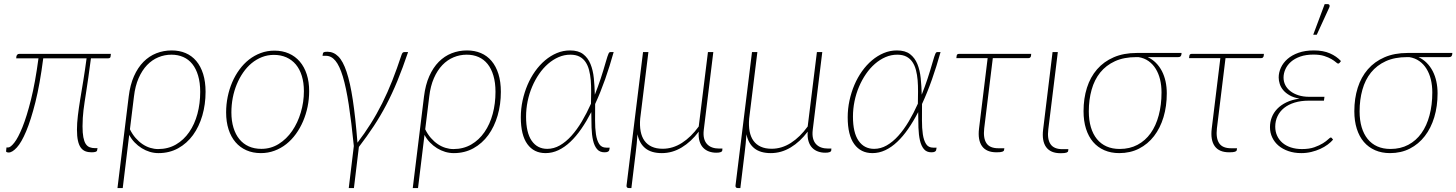

<svg xmlns="http://www.w3.org/2000/svg" viewBox="-20 -750 7191 948"><path d="M527.5 -484 526 -471.5Q525.5 -462 513.5 -462H429Q422 -407.5 416.2 -367.8Q410.5 -328 405.8 -298.2Q401 -268.5 397.8 -246.5Q394.5 -224.5 392.2 -205.5Q390 -186.5 388.8 -168Q387.5 -149.5 387.5 -126.5Q387.5 -93.5 391.5 -72.5Q395.5 -51.5 403.2 -39.5Q411 -27.5 422.8 -23Q434.5 -18.5 449.5 -18.5H461.5L459.5 -8Q459.5 2 432 2Q415 2 401.5 -3.2Q388 -8.5 378.8 -21.2Q369.5 -34 364.8 -55.5Q360 -77 360 -110Q360 -141.5 364.5 -179Q369 -216.5 376.2 -260.5Q383.5 -304.5 391.8 -355Q400 -405.5 407.5 -462H193.5Q177 -334 154.8 -245.5Q132.5 -157 109.2 -101.8Q86 -46.5 63.2 -21.8Q40.5 3 23 3Q17.5 3 13.5 1.2Q9.5 -0.5 10 -3.5L12 -22H21Q32 -22 50.8 -45.8Q69.5 -69.5 90.8 -122Q112 -174.5 133 -258.2Q154 -342 170 -462H60L61 -472Q62 -476 65.2 -480Q68.5 -484 75 -484Z M615.5 -273.5Q622.5 -331 641.5 -373.8Q660.5 -416.5 688.5 -444.8Q716.5 -473 752 -487Q787.5 -501 828 -501Q865.5 -501 896.2 -488Q927 -475 949 -449Q971 -423 983 -384.8Q995 -346.5 995 -296.5Q995 -234.5 979 -179.5Q963 -124.5 933 -83.2Q903 -42 859.8 -18Q816.5 6 762.5 6Q741 6 720 -0.2Q699 -6.5 680 -18.2Q661 -30 645 -46.5Q629 -63 618 -84L586 178.5H560ZM621.5 -111.5Q633.5 -87 649.5 -68.8Q665.5 -50.5 683.8 -38.2Q702 -26 721.8 -20Q741.5 -14 760.5 -14Q810 -14 848.8 -36.5Q887.5 -59 914.2 -97.8Q941 -136.5 954.8 -187.8Q968.5 -239 968.5 -296.5Q968.5 -342 958.2 -376.5Q948 -411 929.5 -434Q911 -457 884.8 -468.5Q858.5 -480 826.5 -480Q792.5 -480 761.8 -467.2Q731 -454.5 706.2 -428.8Q681.5 -403 664.5 -364.2Q647.5 -325.5 641.5 -274Z M1270.5 -15Q1317.5 -15 1356.2 -39.2Q1395 -63.5 1422.5 -103.5Q1450 -143.5 1465.2 -194.8Q1480.5 -246 1480.5 -300Q1480.5 -342 1470.2 -375.2Q1460 -408.5 1440.8 -431.5Q1421.5 -454.5 1394 -466.8Q1366.5 -479 1332.5 -479Q1301 -479 1273.2 -468Q1245.5 -457 1222.2 -437.8Q1199 -418.5 1180.5 -391.8Q1162 -365 1149 -333.5Q1136 -302 1129.2 -266.8Q1122.5 -231.5 1122.5 -195Q1122.5 -153 1132.8 -119.5Q1143 -86 1162 -62.8Q1181 -39.5 1208.5 -27.2Q1236 -15 1270.5 -15ZM1268 6Q1228.5 6 1196.8 -8Q1165 -22 1142.8 -48Q1120.5 -74 1108.5 -111.2Q1096.5 -148.5 1096.5 -195Q1096.5 -234 1104.2 -272Q1112 -310 1126.5 -343.8Q1141 -377.5 1162 -406.2Q1183 -435 1209.5 -455.8Q1236 -476.5 1267.5 -488.2Q1299 -500 1335 -500Q1374.5 -500 1406.2 -486Q1438 -472 1460.2 -446Q1482.5 -420 1494.5 -383Q1506.5 -346 1506.5 -300Q1506.5 -261 1498.8 -223.2Q1491 -185.5 1476.5 -151.5Q1462 -117.5 1441 -88.5Q1420 -59.5 1393.5 -38.5Q1367 -17.5 1335.2 -5.8Q1303.5 6 1268 6Z M1702 178.5 1727 -29Q1715 -149 1702 -233.5Q1689 -318 1672.8 -371.8Q1656.5 -425.5 1636.2 -450Q1616 -474.5 1589 -474.5H1572.5L1574 -484Q1574.5 -489 1578.2 -491.8Q1582 -494.5 1596.5 -494.5Q1627 -494.5 1650.2 -471.5Q1673.5 -448.5 1691.2 -395.5Q1709 -342.5 1722 -256.8Q1735 -171 1745 -45.5Q1780 -91 1810.2 -139Q1840.5 -187 1867 -240Q1893.5 -293 1916.8 -351.8Q1940 -410.5 1962 -477.5Q1965 -487 1968.5 -490Q1972 -493 1977 -493H1995Q1968 -413.5 1942 -350.2Q1916 -287 1887.2 -232.2Q1858.5 -177.5 1825.5 -127.5Q1792.5 -77.5 1752 -24.5L1727.5 178.5Z M2073.5 -273.5Q2080.5 -331 2099.5 -373.8Q2118.5 -416.5 2146.5 -444.8Q2174.5 -473 2210 -487Q2245.5 -501 2286 -501Q2323.5 -501 2354.2 -488Q2385 -475 2407 -449Q2429 -423 2441 -384.8Q2453 -346.5 2453 -296.5Q2453 -234.5 2437 -179.5Q2421 -124.5 2391 -83.2Q2361 -42 2317.8 -18Q2274.5 6 2220.5 6Q2199 6 2178 -0.2Q2157 -6.5 2138 -18.2Q2119 -30 2103 -46.5Q2087 -63 2076 -84L2044 178.5H2018ZM2079.5 -111.5Q2091.5 -87 2107.5 -68.8Q2123.5 -50.5 2141.8 -38.2Q2160 -26 2179.8 -20Q2199.5 -14 2218.5 -14Q2268 -14 2306.8 -36.5Q2345.5 -59 2372.2 -97.8Q2399 -136.5 2412.8 -187.8Q2426.5 -239 2426.5 -296.5Q2426.5 -342 2416.2 -376.5Q2406 -411 2387.5 -434Q2369 -457 2342.8 -468.5Q2316.5 -480 2284.5 -480Q2250.5 -480 2219.8 -467.2Q2189 -454.5 2164.2 -428.8Q2139.5 -403 2122.5 -364.2Q2105.5 -325.5 2099.5 -274Z M2988 -8Q2987 -4 2981.5 -1Q2976 2 2964.5 2Q2941 2 2927.8 -13.8Q2914.5 -29.5 2908.2 -56.8Q2902 -84 2900.8 -120Q2899.5 -156 2899.5 -196.5Q2876 -151 2850.2 -113.8Q2824.5 -76.5 2796.2 -49.8Q2768 -23 2737.2 -8.5Q2706.5 6 2673.5 6Q2616 6 2583.8 -38.5Q2551.5 -83 2551.5 -171Q2551.5 -212.5 2560.2 -253.2Q2569 -294 2584.5 -330.5Q2600 -367 2622.2 -398.2Q2644.5 -429.5 2671.5 -452.2Q2698.5 -475 2729.5 -488Q2760.5 -501 2794.5 -501Q2835.5 -501 2859.2 -482.8Q2883 -464.5 2895.5 -434Q2908 -403.5 2912 -364.2Q2916 -325 2917 -282.5Q2932.5 -321.5 2945.8 -361.5Q2959 -401.5 2970.5 -442Q2975.5 -459.5 2978.8 -469.5Q2982 -479.5 2984.5 -484.8Q2987 -490 2989.2 -491.5Q2991.5 -493 2994.5 -493H3010Q2990.5 -423 2967.8 -358.5Q2945 -294 2918.5 -236.5Q2918.5 -194.5 2918.2 -155.8Q2918 -117 2922.5 -87Q2927 -57 2938.5 -39Q2950 -21 2973.5 -21H2990.5ZM2682 -15Q2714.5 -15 2744.5 -32.2Q2774.5 -49.5 2801.5 -79.5Q2828.5 -109.5 2852.8 -150.2Q2877 -191 2898 -238Q2898.5 -268 2898.8 -297.8Q2899 -327.5 2896.8 -354.2Q2894.5 -381 2888.5 -404Q2882.5 -427 2871 -444Q2859.5 -461 2841.2 -470.5Q2823 -480 2796 -480Q2766 -480 2738.2 -468Q2710.5 -456 2686 -434.8Q2661.5 -413.5 2641.8 -384.8Q2622 -356 2607.5 -322Q2593 -288 2585.2 -250.2Q2577.5 -212.5 2577.5 -174Q2577.5 -95 2605.2 -55Q2633 -15 2682 -15Z M3181.5 -493 3141 -164.5Q3138 -129.5 3143.2 -101.8Q3148.5 -74 3162.2 -55Q3176 -36 3198.2 -25.8Q3220.5 -15.5 3252 -15.5Q3302 -15.5 3347.2 -44.5Q3392.5 -73.5 3430 -125.5L3475.5 -493H3502L3455 -109.5Q3452 -85 3456.2 -67.5Q3460.5 -50 3470.8 -38.8Q3481 -27.5 3496.2 -22Q3511.5 -16.5 3531 -16.5H3547L3546 -5.5Q3545 -1.5 3538 1.2Q3531 4 3516.5 4Q3497.5 4 3480.8 -2Q3464 -8 3452 -20.5Q3440 -33 3434 -52.8Q3428 -72.5 3430 -100Q3392.5 -50 3346 -22Q3299.5 6 3248 6Q3196 6 3166.5 -17.8Q3137 -41.5 3127.5 -87Q3126 -64.5 3123.8 -40.8Q3121.5 -17 3119 2L3097.5 178.5H3084.5Q3078.5 178.5 3075.8 175.2Q3073 172 3073.5 166.5L3155 -493Z M3719.5 -493 3679 -164.5Q3676 -129.5 3681.2 -101.8Q3686.5 -74 3700.2 -55Q3714 -36 3736.2 -25.8Q3758.5 -15.5 3790 -15.5Q3840 -15.5 3885.2 -44.5Q3930.5 -73.5 3968 -125.5L4013.5 -493H4040L3993 -109.5Q3990 -85 3994.2 -67.5Q3998.5 -50 4008.8 -38.8Q4019 -27.5 4034.2 -22Q4049.5 -16.5 4069 -16.5H4085L4084 -5.5Q4083 -1.5 4076 1.2Q4069 4 4054.5 4Q4035.5 4 4018.8 -2Q4002 -8 3990 -20.5Q3978 -33 3972 -52.8Q3966 -72.5 3968 -100Q3930.5 -50 3884 -22Q3837.5 6 3786 6Q3734 6 3704.5 -17.8Q3675 -41.5 3665.5 -87Q3664 -64.5 3661.8 -40.8Q3659.5 -17 3657 2L3635.5 178.5H3622.5Q3616.5 178.5 3613.8 175.2Q3611 172 3611.5 166.5L3693 -493Z M4602 -8Q4601 -4 4595.5 -1Q4590 2 4578.5 2Q4555 2 4541.8 -13.8Q4528.5 -29.5 4522.2 -56.8Q4516 -84 4514.8 -120Q4513.5 -156 4513.5 -196.5Q4490 -151 4464.2 -113.8Q4438.5 -76.5 4410.2 -49.8Q4382 -23 4351.2 -8.5Q4320.5 6 4287.5 6Q4230 6 4197.8 -38.5Q4165.5 -83 4165.5 -171Q4165.5 -212.5 4174.2 -253.2Q4183 -294 4198.5 -330.5Q4214 -367 4236.2 -398.2Q4258.5 -429.5 4285.5 -452.2Q4312.5 -475 4343.5 -488Q4374.5 -501 4408.5 -501Q4449.5 -501 4473.2 -482.8Q4497 -464.5 4509.5 -434Q4522 -403.5 4526 -364.2Q4530 -325 4531 -282.5Q4546.5 -321.5 4559.8 -361.5Q4573 -401.5 4584.5 -442Q4589.5 -459.5 4592.8 -469.5Q4596 -479.5 4598.5 -484.8Q4601 -490 4603.2 -491.5Q4605.5 -493 4608.5 -493H4624Q4604.5 -423 4581.8 -358.5Q4559 -294 4532.5 -236.5Q4532.5 -194.5 4532.2 -155.8Q4532 -117 4536.5 -87Q4541 -57 4552.5 -39Q4564 -21 4587.5 -21H4604.5ZM4296 -15Q4328.5 -15 4358.5 -32.2Q4388.5 -49.5 4415.5 -79.5Q4442.5 -109.5 4466.8 -150.2Q4491 -191 4512 -238Q4512.5 -268 4512.8 -297.8Q4513 -327.5 4510.8 -354.2Q4508.5 -381 4502.5 -404Q4496.5 -427 4485 -444Q4473.5 -461 4455.2 -470.5Q4437 -480 4410 -480Q4380 -480 4352.2 -468Q4324.5 -456 4300 -434.8Q4275.5 -413.5 4255.8 -384.8Q4236 -356 4221.5 -322Q4207 -288 4199.2 -250.2Q4191.5 -212.5 4191.5 -174Q4191.5 -95 4219.2 -55Q4247 -15 4296 -15Z M4703.5 -474.5Q4704.5 -484 4715 -484H5071.5L5070.5 -473.5Q5069.5 -469 5066.5 -466Q5063.5 -463 5058 -463H4882L4839.5 -116Q4834 -68 4850.5 -43Q4867 -18 4909.5 -18H4939L4937.5 -9Q4937 -4 4929.2 -1Q4921.5 2 4900 2Q4850.5 2 4828.8 -28.2Q4807 -58.5 4814 -115.5L4856.5 -463H4702Z M5177 -493H5203L5156 -111.5Q5150 -63.5 5166.8 -38.5Q5183.5 -13.5 5226 -13.5H5255L5254 -4.5Q5253.5 0.5 5245.8 3.5Q5238 6.5 5216.5 6.5Q5167 6.5 5145.2 -23.8Q5123.5 -54 5130.5 -111Z M5646.5 -468Q5669.5 -457.5 5687.2 -439.8Q5705 -422 5717 -398.8Q5729 -375.5 5735 -347.8Q5741 -320 5741 -289Q5741 -225.5 5724.8 -171.5Q5708.5 -117.5 5678 -78Q5647.5 -38.5 5604 -16.2Q5560.5 6 5506 6Q5465.5 6 5432.8 -8.2Q5400 -22.5 5377.2 -49Q5354.5 -75.5 5342.2 -114Q5330 -152.5 5330 -201Q5330 -264 5346.8 -316.8Q5363.5 -369.5 5396.8 -407.8Q5430 -446 5479 -467.2Q5528 -488.5 5592.5 -488.5H5814L5813 -480Q5812 -475 5808.8 -471.5Q5805.5 -468 5797.5 -468ZM5715 -293.5Q5715 -328 5707.8 -357.8Q5700.5 -387.5 5686.2 -410.5Q5672 -433.5 5650.8 -448.5Q5629.5 -463.5 5601.5 -468H5590.5Q5529.5 -468 5485.2 -447.8Q5441 -427.5 5412.2 -391.8Q5383.5 -356 5369.8 -306.8Q5356 -257.5 5356 -200Q5356 -156.5 5366.2 -122Q5376.5 -87.5 5396 -63.5Q5415.5 -39.5 5443.8 -27Q5472 -14.5 5508.5 -14.5Q5558 -14.5 5596.5 -35Q5635 -55.5 5661.2 -92.2Q5687.5 -129 5701.2 -180.5Q5715 -232 5715 -293.5Z M5852.5 -474.5Q5853.5 -484 5864 -484H6220.5L6219.5 -473.5Q6218.5 -469 6215.5 -466Q6212.5 -463 6207 -463H6031L5988.5 -116Q5983 -68 5999.5 -43Q6016 -18 6058.5 -18H6088L6086.5 -9Q6086 -4 6078.2 -1Q6070.5 2 6049 2Q5999.5 2 5977.8 -28.2Q5956 -58.5 5963 -115.5L6005.5 -463H5851Z M6250.5 0ZM6594.5 -440Q6591 -436 6587 -436Q6583.5 -436 6575.8 -443Q6568 -450 6554 -458.2Q6540 -466.5 6518.5 -473.5Q6497 -480.5 6465.5 -480.5Q6428 -480.5 6400.2 -470.8Q6372.5 -461 6354.2 -445Q6336 -429 6326.8 -408.5Q6317.5 -388 6317.5 -367Q6317.5 -347 6326.2 -329.8Q6335 -312.5 6351.5 -299.8Q6368 -287 6391.5 -279.5Q6415 -272 6445 -272H6519.5L6517 -253H6442.5Q6403 -253 6372.2 -243.5Q6341.5 -234 6320.2 -217Q6299 -200 6287.8 -176.2Q6276.5 -152.5 6276.5 -124.5Q6276.5 -100 6285.8 -79.8Q6295 -59.5 6312.2 -44.8Q6329.5 -30 6354 -22Q6378.5 -14 6408.5 -14Q6444.5 -14 6469.8 -23Q6495 -32 6511.8 -42.5Q6528.5 -53 6537.8 -62Q6547 -71 6551 -71Q6554 -71 6556.5 -67.5L6562 -60.5Q6551.5 -48 6535.2 -36Q6519 -24 6498.8 -14.8Q6478.5 -5.5 6454.8 0.2Q6431 6 6405 6Q6370.5 6 6342 -3.8Q6313.5 -13.5 6293.2 -30.5Q6273 -47.5 6261.8 -71Q6250.5 -94.5 6250.5 -122Q6250.5 -147.5 6259.5 -170.8Q6268.5 -194 6286.5 -212.8Q6304.5 -231.5 6332 -244.8Q6359.5 -258 6396.5 -263Q6367.5 -268 6347.8 -279.2Q6328 -290.5 6316 -304.8Q6304 -319 6298.8 -335.5Q6293.5 -352 6293.5 -367.5Q6293.5 -392 6304.5 -416Q6315.5 -440 6337.2 -459Q6359 -478 6391.5 -489.5Q6424 -501 6467 -501Q6513.5 -501 6546.5 -486.5Q6579.5 -472 6601 -448.5ZM6464 -578.5 6520.5 -729.5H6537Q6542.5 -729.5 6544.5 -724.5Q6546.5 -719.5 6543 -712.5L6481.5 -578.5Z M6983.5 -468Q7006.5 -457.5 7024.2 -439.8Q7042 -422 7054 -398.8Q7066 -375.5 7072 -347.8Q7078 -320 7078 -289Q7078 -225.5 7061.8 -171.5Q7045.5 -117.5 7015 -78Q6984.5 -38.5 6941 -16.2Q6897.5 6 6843 6Q6802.5 6 6769.8 -8.2Q6737 -22.5 6714.2 -49Q6691.5 -75.5 6679.2 -114Q6667 -152.5 6667 -201Q6667 -264 6683.8 -316.8Q6700.5 -369.5 6733.8 -407.8Q6767 -446 6816 -467.2Q6865 -488.5 6929.5 -488.5H7151L7150 -480Q7149 -475 7145.8 -471.5Q7142.5 -468 7134.5 -468ZM7052 -293.5Q7052 -328 7044.8 -357.8Q7037.5 -387.5 7023.2 -410.5Q7009 -433.5 6987.8 -448.5Q6966.5 -463.5 6938.5 -468H6927.5Q6866.5 -468 6822.2 -447.8Q6778 -427.5 6749.2 -391.8Q6720.5 -356 6706.8 -306.8Q6693 -257.5 6693 -200Q6693 -156.5 6703.2 -122Q6713.5 -87.5 6733 -63.5Q6752.5 -39.5 6780.8 -27Q6809 -14.5 6845.5 -14.5Q6895 -14.5 6933.5 -35Q6972 -55.5 6998.2 -92.2Q7024.5 -129 7038.2 -180.5Q7052 -232 7052 -293.5Z"/></svg>

Font: Lato Thin
Style: Italic
Weight: 200
Italic angle: -7°
Designer: Lukasz Dziedzic
Foundry: tyPoland Lukasz Dziedzic
Version: Version 2.007; 2014-02-27